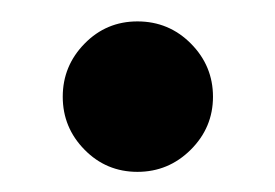

<svg xmlns="http://www.w3.org/2000/svg" viewBox="-20 -367 262 183"><path d="M111 -203.2Q140.6 -203.2 161.8 -224.3Q183 -245.4 183 -274.8Q183 -304.2 162 -325.4Q141 -346.6 111 -346.6Q81.3 -346.6 60.6 -325.4Q39.8 -304.2 39.8 -274.8Q39.8 -245.4 60.6 -224.3Q81.3 -203.2 111 -203.2Z"/></svg>

Font: Secuela Light
Style: Regular
Weight: 300
Designer: Fernando Haro
Foundry: deFharo
Version: Version 1.708